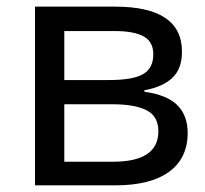

<svg xmlns="http://www.w3.org/2000/svg" viewBox="-20 -556 616 576"><path d="M525.9 -400.9Q525.9 -349.1 496.6 -322Q467.3 -294.9 413.1 -285.2V-280.8Q481 -271.5 512 -240.5Q543 -209.5 543 -157.2Q543 -81.1 487.1 -40.5Q431.2 0 326.2 0H85V-536.1H325.2Q525.9 -536.1 525.9 -400.9ZM455.1 -162.1Q455.1 -207 419.9 -225.1Q384.8 -243.2 316.9 -243.2H172.9V-70.8H318.8Q455.1 -70.8 455.1 -162.1ZM439.9 -393.1Q439.9 -430.7 410.9 -446.8Q381.8 -462.9 323.2 -462.9H172.9V-315.9H307.1Q378.9 -315.9 409.4 -333.7Q439.9 -351.6 439.9 -393.1Z"/></svg>

Font: NotoPenekeko
Style: Regular
Weight: 400
Designer: Monotype Design team
Foundry: Monotype Imaging Inc.
Version: Version 1.04